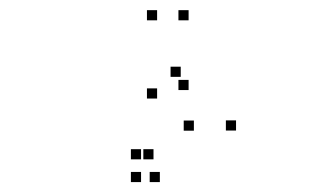

<svg xmlns="http://www.w3.org/2000/svg" viewBox="-20 -54 660 378"><path d="M294.7 304.5V284.5H274.7V304.5ZM444.7 203V183H424.7V203ZM335.8 97.3V77.3H315.8V97.3ZM351.3 123.3V103.3H331.3V123.3ZM351.3 -14V-34H331.3V-14ZM289.3 -14V-34H269.3V-14ZM289.3 140V120H269.3V140ZM361.7 203.3V183.3H341.7V203.3ZM282.2 259.7V239.7H262.2V259.7ZM257.7 259.7V239.7H237.7V259.7ZM257.7 304.5V284.5H237.7V304.5Z"/></svg>

Font: Monaspace Xenon Dots Var
Style: Regular
Weight: 400
Designer: Riley Cran and the Lettermatic Team
Version: Version 1.100 (Monaspace Xenon Dots)